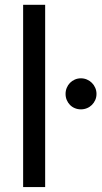

<svg xmlns="http://www.w3.org/2000/svg" viewBox="-20 -756 412 776"><path d="M162.5 -736.5V0H73.5V-736.5ZM245 -376.5Q245 -389.5 249.8 -401Q254.5 -412.5 262.8 -421Q271 -429.5 282.5 -434.5Q294 -439.5 307 -439.5Q320 -439.5 331.5 -434.5Q343 -429.5 351.5 -421Q360 -412.5 365 -401Q370 -389.5 370 -376.5Q370 -363 365 -351.8Q360 -340.5 351.5 -332Q343 -323.5 331.5 -318.8Q320 -314 307 -314Q294 -314 282.5 -318.8Q271 -323.5 262.8 -332Q254.5 -340.5 249.8 -351.8Q245 -363 245 -376.5Z"/></svg>

Font: Lato 2
Style: Regular
Weight: 400
Designer: Lukasz Dziedzic with Adam Twardoch and Botio Nikoltchev
Foundry: tyPoland Lukasz Dziedzic
Version: Version 2.015; 2015-08-06; http://www.latofonts.com/